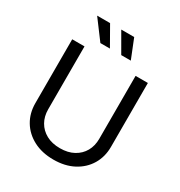

<svg xmlns="http://www.w3.org/2000/svg" viewBox="-216 -1090 1170 1249"><g transform="rotate(30 368.5 -465.0)"><path d="M369.1 11.7Q283.2 11.7 219 -22Q154.8 -55.7 119.6 -114.3Q84.5 -172.9 84.5 -247.6V-727.5H176.8V-254.9Q176.8 -202.1 200 -161.4Q223.1 -120.6 266.1 -97.2Q309.1 -73.7 369.1 -73.7Q428.7 -73.7 471.7 -97.2Q514.6 -120.6 537.6 -161.4Q560.5 -202.1 560.5 -254.9V-727.5H652.8V-247.6Q652.8 -172.9 617.7 -114.3Q582.5 -55.7 518.8 -22Q455.1 11.7 369.1 11.7ZM412.1 -797.9 329.1 -941.9H426.3L483.9 -797.9ZM255.4 -797.9 147.9 -941.9H245.1L327.1 -797.9Z"/></g></svg>

Font: Inter 17pt
Style: Regular
Weight: 400
Version: Version 4.001;git-66647c0bb